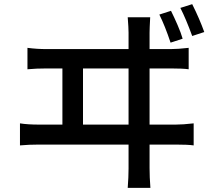

<svg xmlns="http://www.w3.org/2000/svg" viewBox="-20 -857 1040 923"><path d="M858 -671 800 -652Q773 -733 746 -787L802 -805Q817 -775 833.5 -737Q850 -699 858 -671ZM962 -703 904 -684Q874 -766 847 -819L904 -837Q939 -767 962 -703ZM205 -621H598V-700Q598 -722 594 -774H702Q699 -719 699 -700V-621H800Q835 -621 887 -627V-524Q859 -528 800 -528H699V-258H824Q859 -258 911 -264V-158Q884 -162 824 -162H699V-49Q699 -6 703 46H594Q598 -6 598 -47V-162H168Q119 -162 76 -158V-264Q113 -258 168 -258H280V-528H205Q155 -528 112 -524V-627Q157 -621 205 -621ZM379 -528V-258H598V-528Z"/></svg>

Font: Sinter Medium
Style: Regular
Weight: 500
Foundry: Adobe & rsms
Version: Version 1.000